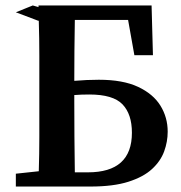

<svg xmlns="http://www.w3.org/2000/svg" viewBox="-20 -683 661 703"><path d="M252 -312Q252 -247 252.5 -182Q253 -117 254 -52H302Q463 -52 463 -197Q463 -265 428.5 -301Q394 -337 307 -337Q292 -337 278.5 -336.5Q265 -336 252 -335ZM120 -607 38 -638 100 -663 121 -657Q121 -659 121 -660.5Q121 -662 121 -663H535L540 -481H472L449 -610H254Q253 -554 252.5 -497.5Q252 -441 252 -387Q275 -389 297.5 -390Q320 -391 342 -391Q430 -391 485.5 -365Q541 -339 567.5 -296Q594 -253 594 -201Q594 -164 581 -128.5Q568 -93 536.5 -64Q505 -35 450 -17.5Q395 0 311 0H38V-47L122 -56Q124 -119 124 -183Q124 -247 124 -312V-351Q124 -415 124 -479Q124 -543 122 -607Z"/></svg>

Font: Source Serif Pro SemiBold
Style: Regular
Weight: 600
Designer: Frank Grießhammer
Foundry: Adobe Systems Incorporated
Version: Version 3.001;hotconv 1.0.111;makeotfexe 2.5.65597